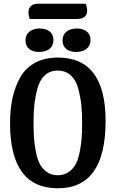

<svg xmlns="http://www.w3.org/2000/svg" viewBox="-20 -989 621 1031"><path d="M440 -969Q448 -949 448 -931Q448 -887 390 -887H140Q133 -903 133 -923Q133 -945 146.5 -957Q160 -969 184 -969ZM267 -774Q267 -743 245.5 -726.5Q224 -710 190 -710Q157 -710 137 -726Q117 -742 117 -772Q117 -803 138.5 -819.5Q160 -836 193 -836Q226 -836 246.5 -820Q267 -804 267 -774ZM466 -774Q466 -743 444.5 -726.5Q423 -710 389 -710Q356 -710 336 -726Q316 -742 316 -772Q316 -803 337.5 -819.5Q359 -836 392 -836Q425 -836 445.5 -820Q466 -804 466 -774ZM291 -680Q547 -680 547 -339Q547 22 291 22Q34 22 34 -327Q34 -403 47.5 -464Q61 -525 89.5 -575Q118 -625 169.5 -652.5Q221 -680 291 -680ZM421 -332Q421 -385 416.5 -426.5Q412 -468 400 -513.5Q388 -559 360 -584.5Q332 -610 290 -610Q248 -610 220.5 -584.5Q193 -559 181 -513.5Q169 -468 164.5 -426.5Q160 -385 160 -332Q160 -288 162 -255Q164 -222 171.5 -180.5Q179 -139 192 -112Q205 -85 230 -66.5Q255 -48 290 -48Q325 -48 350.5 -66.5Q376 -85 389 -112Q402 -139 409.5 -180.5Q417 -222 419 -255Q421 -288 421 -332Z"/></svg>

Font: Sansita
Style: Regular
Weight: 400
Designer: Pablo Cosgaya
Foundry: Omnibus-Type
Version: Version 1.006;hotconv 1.0.109;makeotfexe 2.5.65596